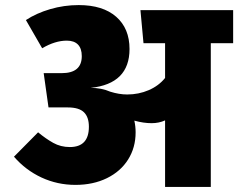

<svg xmlns="http://www.w3.org/2000/svg" viewBox="-20 -736 938 756"><path d="M898 -566H810V0H630V-262Q606 -251 577 -251Q545 -251 509 -261Q514 -238 514 -215Q514 -155 484.5 -108Q455 -61 401 -34.5Q347 -8 277 -8Q206 -8 143.5 -37Q81 -66 35 -119L130 -215Q160 -190 189.5 -173.5Q219 -157 255 -157Q330 -157 330 -237Q330 -275 310.5 -294Q291 -313 247 -313H171L152 -448H223Q302 -448 302 -515Q302 -545 287 -560.5Q272 -576 243 -576Q197 -576 146 -546L82 -657Q123 -684 177.5 -700Q232 -716 290 -716Q385 -716 437.5 -670Q490 -624 490 -543Q490 -406 337 -390Q380 -390 414 -375Q449 -364 481 -364Q526 -364 565.5 -381Q605 -398 630 -429V-566H545L533 -696H898Z"/></svg>

Font: FiraGO Heavy
Style: Regular
Weight: 900
Designer: bBox Type
Foundry: bBox Type GmbH
Version: Version 1.001